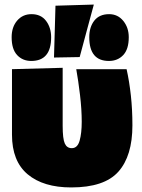

<svg xmlns="http://www.w3.org/2000/svg" viewBox="-20 -805 624 841"><path d="M292 16Q170 16 101.2 -41.5Q32.5 -99 32.5 -215V-502L254.5 -508V-254Q254.5 -197 263.8 -176.5Q273 -156 294.5 -156Q319.5 -156 328.8 -189Q338 -222 338 -271.5Q338 -325.5 330.5 -388.8Q323 -452 314 -502H534.5Q546.5 -448.5 553.2 -386.8Q560 -325 560 -256Q560 -122 498.5 -53Q437 16 292 16ZM216.5 -553Q218 -610 219.8 -666.8Q221.5 -723.5 223 -780L391 -785Q375 -725 359.2 -667.5Q343.5 -610 329 -555ZM117 -538Q79 -538 55 -563.8Q31 -589.5 31 -642Q31 -686.5 55.2 -714.8Q79.5 -743 118 -743Q159.5 -743 181.8 -713.5Q204 -684 204 -642Q204 -538 117 -538ZM457 -538Q371 -538 371 -642Q371 -686.5 393.2 -714.8Q415.5 -743 458 -743Q496 -743 520 -713.5Q544 -684 544 -642Q544 -589.5 519.8 -563.8Q495.5 -538 457 -538Z"/></svg>

Font: Commissioner Black
Style: Regular
Weight: 900
Designer: Kostas Bartsokas
Foundry: Kostas Bartsokas
Version: Version 1.000; ttfautohint (v1.8.3)